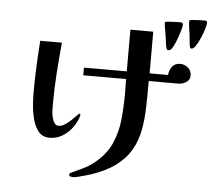

<svg xmlns="http://www.w3.org/2000/svg" viewBox="-58 -861 1115 996"><g transform="rotate(5 500.0 -362.5)"><path d="M368 -252Q368 -249 367 -247Q358 -215 336.5 -186Q315 -157 285 -139Q255 -121 219 -121Q183 -121 162.5 -145Q142 -169 132 -205.5Q122 -242 119 -279Q116 -316 116 -341Q116 -411 119 -480Q122 -549 127 -618H240Q232 -536 226.5 -454.5Q221 -373 221 -290Q221 -280 221.5 -263Q222 -246 226 -228.5Q230 -211 238 -199Q246 -187 261 -187Q277 -187 293.5 -198Q310 -209 325 -223Q340 -237 350 -248Q360 -259 363 -259Q368 -259 368 -252ZM920 -507Q920 -483 900.5 -471Q881 -459 860 -459H706Q706 -387 704.5 -322.5Q703 -258 692 -201.5Q681 -145 654 -98Q627 -51 577.5 -14Q528 23 448 50Q438 53 420.5 58Q403 63 385 67.5Q367 72 357 72Q353 72 345 70Q337 68 337 61Q337 56 341.5 52.5Q346 49 350 48Q379 35 408.5 20.5Q438 6 463 -14Q522 -61 548.5 -120Q575 -179 582 -246Q589 -313 589 -382L588 -459H365V-499H588V-716H707V-499H803Q805 -524 819.5 -543Q834 -562 861 -562Q884 -562 902 -546.5Q920 -531 920 -507ZM857 -766Q857 -757 851.5 -737.5Q846 -718 838 -695.5Q830 -673 821 -655Q812 -637 806 -632Q799 -627 793 -627Q788 -627 786.5 -629.5Q785 -632 783 -636Q779 -650 777 -669Q775 -688 772 -702Q771 -716 767 -734.5Q763 -753 763 -767Q763 -772 769 -773Q783 -775 806 -776Q829 -777 844 -777Q849 -777 853 -774Q857 -771 857 -766ZM981 -786Q981 -777 974.5 -754.5Q968 -732 957 -707Q946 -682 934.5 -664Q923 -646 912 -646Q905 -646 903 -656Q900 -670 899 -686Q898 -702 896 -716Q894 -733 891 -751.5Q888 -770 888 -787Q888 -792 894 -793Q908 -795 931.5 -796Q955 -797 969 -797Q981 -797 981 -786Z"/></g></svg>

Font: Kaisei Opti
Style: Bold
Weight: 700
Designer: Font-Kai, 金井和夫
Foundry: KAZUO KANAI
Version: Version 5.003